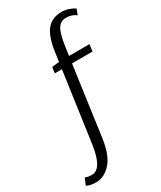

<svg xmlns="http://www.w3.org/2000/svg" viewBox="-321 -843 995 1186"><g transform="rotate(-30 177.0 -249.5)"><path d="M160 -451H109L115 -493L167 -499V-500L177 -571Q191 -667 228 -713Q265 -759 335 -759Q359 -759 381.5 -751.5Q404 -744 415 -737L426 -730L411 -691Q380 -714 340 -714Q302 -714 281 -681.5Q260 -649 248 -563L239 -500H385L378 -451H232L199 -215L163 45Q147 157 100 208.5Q53 260 -5 260Q-29 260 -46 256Q-63 252 -68 248L-72 245L-52 198Q-36 207 -5 207Q67 207 90 45Z"/></g></svg>

Font: Arsenal
Style: Italic
Weight: 400
Italic angle: -9.10001°
Designer: Andrij Shevchenko
Foundry: Stairsfor
Version: Version 2.001;PS 002.001;hotconv 1.0.88;makeotf.lib2.5.64775